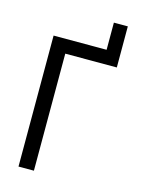

<svg xmlns="http://www.w3.org/2000/svg" viewBox="-128 -937 755 1011"><g transform="rotate(15 250.0 -431.0)"><path d="M75 0H159V-638H440V-862H364V-714H75Z"/></g></svg>

Font: Noto Sans Mono ExtraCondensed
Style: Regular
Weight: 400
Width: 2
Designer: Monotype Design Team
Foundry: Monotype Imaging Inc.
Version: Version 2.014